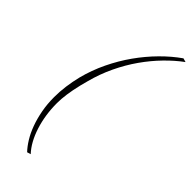

<svg xmlns="http://www.w3.org/2000/svg" viewBox="-289 -802 983 983"><g transform="rotate(45 202.0 -311.0)"><path d="M157 142Q137 121 118.5 91Q100 61 86 23Q72 -15 63.5 -60Q55 -105 55 -155Q55 -196 60.5 -236.5Q66 -277 76 -318Q94 -388 125.5 -453.5Q157 -519 197.5 -576Q238 -633 285.5 -681Q333 -729 383 -764L404 -758Q360 -726 316.5 -681.5Q273 -637 235 -583Q197 -529 167 -466Q137 -403 119 -334L108 -292Q97 -246 92 -210Q87 -174 87 -144Q87 -58 111 16.5Q135 91 177 136L157 142Z"/></g></svg>

Font: IBM Plex Serif ExtraLight
Style: Italic
Weight: 200
Italic angle: -14°
Designer: Mike Abbink, Paul van der Laan, Pieter van Rosmalen
Foundry: Bold Monday
Version: Version 2.5